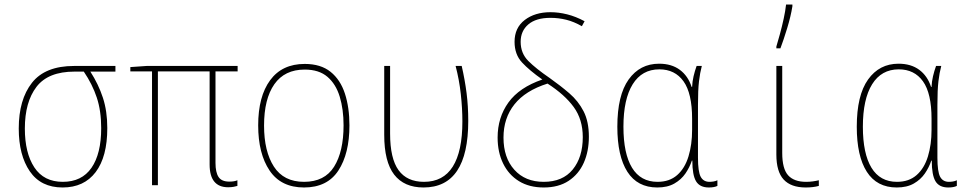

<svg xmlns="http://www.w3.org/2000/svg" viewBox="-20 -820 4280 850"><path d="M257 10Q161 10 112 -61.5Q63 -133 63 -251Q63 -379 121.5 -453.5Q180 -528 308 -528H491V-503H380Q416 -447 435.5 -387.5Q455 -328 455 -253Q455 -126 403.5 -58Q352 10 257 10ZM258 -15Q342 -15 385 -77Q428 -139 428 -253Q428 -329 408.5 -388Q389 -447 351 -503H310Q193 -503 141.5 -435.5Q90 -368 90 -251Q90 -143 132 -79Q174 -15 258 -15Z M990 9Q908 9 908 -92V-504H679V0H653V-504H557V-523L629 -528H1032V-504H934V-99Q934 -57 947.5 -36.5Q961 -16 995 -16Q1007 -16 1015.5 -17.5Q1024 -19 1031 -22V3Q1025 5 1014.5 7Q1004 9 990 9Z M1326 10Q1224 10 1173.5 -65Q1123 -140 1123 -265Q1123 -393 1176 -465Q1229 -537 1329 -537Q1400 -537 1443.5 -502Q1487 -467 1507 -405.5Q1527 -344 1527 -265Q1527 -140 1478 -65Q1429 10 1326 10ZM1326 -15Q1417 -15 1459 -82Q1501 -149 1501 -265Q1501 -336 1484 -392Q1467 -448 1429.5 -480Q1392 -512 1329 -512Q1240 -512 1194.5 -447Q1149 -382 1149 -264Q1149 -150 1192.5 -82.5Q1236 -15 1326 -15Z M1855 10Q1769 10 1725 -47Q1681 -104 1681 -223V-528H1707V-229Q1707 -118 1744.5 -66.5Q1782 -15 1857 -15Q1942 -15 1984.5 -82.5Q2027 -150 2027 -282Q2027 -340 2020 -403.5Q2013 -467 1997 -528H2024Q2038 -467 2045.5 -408.5Q2053 -350 2053 -285Q2053 10 1855 10Z M2387 10Q2323 10 2277.5 -18Q2232 -46 2207.5 -96Q2183 -146 2183 -211Q2183 -300 2231 -366.5Q2279 -433 2381 -468Q2324 -508 2291 -543.5Q2258 -579 2258 -635Q2258 -697 2303 -731.5Q2348 -766 2417 -766Q2453 -766 2491 -756.5Q2529 -747 2568 -726L2556 -704Q2521 -724 2487 -732.5Q2453 -741 2417 -741Q2353 -741 2319 -712Q2285 -683 2285 -635Q2285 -584 2319 -550Q2353 -516 2413 -475Q2461 -441 2500.5 -407Q2540 -373 2563.5 -327.5Q2587 -282 2587 -215Q2587 -150 2564.5 -99.5Q2542 -49 2497.5 -19.5Q2453 10 2387 10ZM2387 -15Q2471 -15 2515.5 -69.5Q2560 -124 2560 -213Q2560 -291 2520 -346Q2480 -401 2404 -450Q2306 -419 2257.5 -358Q2209 -297 2209 -211Q2209 -122 2257 -68.5Q2305 -15 2387 -15Z M2890 10Q2802 10 2757.5 -59.5Q2713 -129 2713 -259Q2713 -398 2763 -468Q2813 -538 2898 -538Q2953 -538 2989.5 -511Q3026 -484 3042 -435H3044Q3045 -459 3050.5 -482.5Q3056 -506 3064 -528H3087Q3079 -498 3074.5 -460Q3070 -422 3070 -355V-122Q3070 -60 3082 -37.5Q3094 -15 3121 -15Q3129 -15 3138.5 -16.5Q3148 -18 3156 -22V3Q3142 10 3118 10Q3078 10 3061.5 -17.5Q3045 -45 3045 -109H3043Q3033 -79 3014.5 -52Q2996 -25 2965.5 -7.5Q2935 10 2890 10ZM2891 -15Q2944 -15 2978 -45Q3012 -75 3028 -127.5Q3044 -180 3044 -245V-294Q3044 -407 3006 -460Q2968 -513 2899 -513Q2822 -513 2781 -447Q2740 -381 2740 -259Q2740 -140 2778 -77.5Q2816 -15 2891 -15Z M3547 10Q3482 10 3449.5 -25Q3417 -60 3417 -136V-528H3443V-143Q3443 -73 3469 -44Q3495 -15 3549 -15Q3564 -15 3578.5 -17Q3593 -19 3605 -22V3Q3580 10 3547 10ZM3417 -614Q3424 -637 3433 -670Q3442 -703 3449.5 -737.5Q3457 -772 3460 -800H3488V-792Q3481 -748 3465 -695.5Q3449 -643 3435 -606H3417Z M3950 10Q3862 10 3817.5 -59.5Q3773 -129 3773 -259Q3773 -398 3823 -468Q3873 -538 3958 -538Q4013 -538 4049.5 -511Q4086 -484 4102 -435H4104Q4105 -459 4110.5 -482.5Q4116 -506 4124 -528H4147Q4139 -498 4134.5 -460Q4130 -422 4130 -355V-122Q4130 -60 4142 -37.5Q4154 -15 4181 -15Q4189 -15 4198.5 -16.5Q4208 -18 4216 -22V3Q4202 10 4178 10Q4138 10 4121.5 -17.5Q4105 -45 4105 -109H4103Q4093 -79 4074.5 -52Q4056 -25 4025.5 -7.5Q3995 10 3950 10ZM3951 -15Q4004 -15 4038 -45Q4072 -75 4088 -127.5Q4104 -180 4104 -245V-294Q4104 -407 4066 -460Q4028 -513 3959 -513Q3882 -513 3841 -447Q3800 -381 3800 -259Q3800 -140 3838 -77.5Q3876 -15 3951 -15Z"/></svg>

Font: Noto Sans Mono Condensed Thin
Style: Regular
Weight: 100
Width: 3
Designer: Monotype Design Team
Foundry: Monotype Imaging Inc.
Version: Version 2.014; ttfautohint (v1.8.4.7-5d5b)